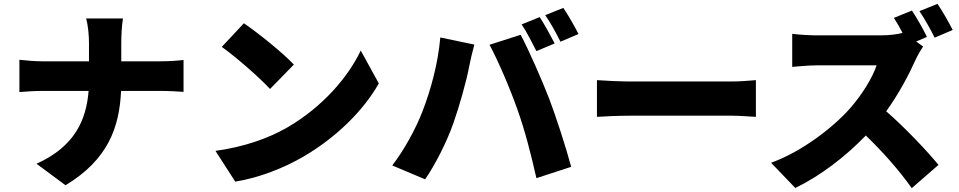

<svg xmlns="http://www.w3.org/2000/svg" viewBox="-20 -897 4990 999"><path d="M443 -674V-578H203C160 -578 117 -582 81 -586V-418C118 -421 160 -424 207 -424H441C429 -272 368 -134 170 -45L321 67C542 -67 601 -233 610 -424H812C857 -424 911 -421 935 -419V-585C911 -582 866 -578 813 -578H611V-673C611 -705 613 -763 620 -801H428C439 -763 443 -709 443 -674Z M1249 -776 1134 -653C1206 -602 1332 -492 1385 -434L1509 -561C1449 -625 1318 -729 1249 -776ZM1101 -112 1204 48C1330 28 1460 -24 1562 -84C1729 -182 1871 -321 1951 -463L1857 -634C1790 -493 1655 -338 1475 -234C1377 -177 1248 -132 1101 -112Z M2788 -808 2694 -770C2721 -731 2750 -672 2771 -631L2866 -671C2848 -706 2813 -771 2788 -808ZM2911 -856 2817 -818C2844 -780 2876 -721 2896 -680L2990 -720C2973 -754 2937 -818 2911 -856ZM2178 -317C2143 -226 2083 -117 2021 -36L2192 36C2242 -36 2304 -156 2339 -256C2370 -344 2407 -475 2421 -550C2425 -573 2439 -633 2448 -665L2271 -702C2259 -568 2223 -433 2178 -317ZM2672 -328C2711 -219 2742 -98 2771 30L2952 -29C2924 -133 2871 -296 2838 -382C2803 -473 2732 -636 2689 -716L2527 -664C2569 -587 2635 -434 2672 -328Z M3086 -480V-289C3127 -292 3202 -295 3259 -295H3790C3831 -295 3887 -290 3913 -289V-480C3884 -478 3835 -473 3790 -473H3259C3210 -473 3126 -477 3086 -480Z M4725 -842 4631 -804C4646 -781 4662 -753 4676 -726C4652 -719 4609 -713 4564 -713H4230C4201 -713 4137 -716 4102 -721V-549C4130 -551 4185 -557 4230 -557H4541C4520 -493 4466 -405 4401 -331C4312 -232 4154 -109 3992 -50L4118 81C4249 18 4380 -83 4485 -192C4575 -105 4660 -9 4724 82L4863 -39C4808 -107 4688 -234 4591 -318C4656 -408 4709 -508 4742 -582C4753 -607 4774 -642 4783 -655L4747 -681L4803 -705C4788 -737 4751 -803 4725 -842ZM4858 -877 4764 -839C4790 -801 4823 -742 4843 -701L4937 -741C4920 -775 4884 -839 4858 -877Z"/></svg>

Font: Source Han Sans HK Heavy
Style: Regular
Weight: 900
Designer: Ryoko NISHIZUKA 西塚涼子 (kana, bopomofo & ideographs); Paul D. Hunt (Latin, Greek & Cyrillic); Sandoll Communications 산돌커뮤니
Foundry: Adobe
Version: Version 2.000;hotconv 1.0.107;makeotfexe 2.5.65593